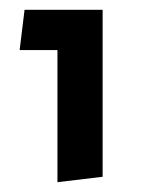

<svg xmlns="http://www.w3.org/2000/svg" viewBox="-20 -584 304 391"><path d="M97 -482H20L30 -564H189V-224L97 -213Z"/></svg>

Font: FiraGOUPP
Style: Medium
Weight: 400
Designer: bBox Type
Foundry: bBox Type GmbH
Version: Version 1.001